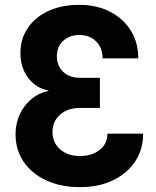

<svg xmlns="http://www.w3.org/2000/svg" viewBox="-20 -760 640 790"><path d="M309 10Q231 10 171 -17.5Q111 -45 77.5 -94Q44 -143 44 -207Q44 -273 81.5 -323Q119 -373 179 -386V-388Q128 -397 96 -439.5Q64 -482 64 -541Q64 -600 94.5 -645Q125 -690 179.5 -715Q234 -740 305 -740Q378 -740 432.5 -712Q487 -684 518 -634.5Q549 -585 549 -520H402Q402 -563 375.5 -589.5Q349 -616 307 -616Q266 -616 240 -592Q214 -568 214 -529Q214 -489 240 -464.5Q266 -440 307 -440H391V-316H309Q259 -316 227.5 -288.5Q196 -261 196 -217Q196 -173 227.5 -145.5Q259 -118 309 -118Q359 -118 390.5 -143.5Q422 -169 422 -210H569Q569 -145 536 -95.5Q503 -46 444.5 -18Q386 10 309 10Z"/></svg>

Font: JetBrains Mono NL ExtraBold
Style: Regular
Weight: 800
Designer: Philipp Nurullin, Konstantin Bulenkov
Foundry: JetBrains
Version: Version 2.304; ttfautohint (v1.8.4.7-5d5b)